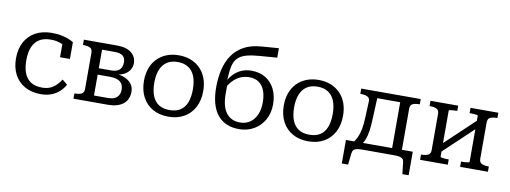

<svg xmlns="http://www.w3.org/2000/svg" viewBox="-69 -1166 4568 1720"><g transform="rotate(10 2214.5 -305.5)"><path d="M324 -49Q368 -49 399.5 -64Q431 -79 453.5 -102.5Q476 -126 493 -152L540 -113Q520 -77 488.5 -48.5Q457 -20 415.5 -4.5Q374 11 322 11Q237 11 175.5 -23.5Q114 -58 81 -120.5Q48 -183 48 -268Q48 -354 82 -416.5Q116 -479 178.5 -513Q241 -547 327 -547Q379 -547 419 -538Q459 -529 486 -517.5Q513 -506 525 -497V-345H435V-474Q445 -473 454 -469.5Q463 -466 469 -460Q475 -454 478 -447Q481 -440 481 -432Q459 -455 418 -470.5Q377 -486 327 -486Q264 -486 223 -460.5Q182 -435 162 -386Q142 -337 142 -268Q142 -215 153 -174Q164 -133 186.5 -105Q209 -77 243 -63Q277 -49 324 -49Z M618 -537H920Q1006 -537 1051 -500.5Q1096 -464 1096 -405Q1096 -372 1077 -343Q1058 -314 1021 -296.5Q984 -279 929 -279L952 -301V-264L932 -286Q992 -286 1033.5 -268.5Q1075 -251 1097 -221Q1119 -191 1119 -152Q1119 -79 1069.5 -39.5Q1020 0 931 0H618V-48H621Q660 -48 682.5 -59Q705 -70 705 -104V-433Q705 -467 682.5 -478Q660 -489 621 -489H618ZM794 -60H921Q977 -60 1003 -85.5Q1029 -111 1029 -155Q1029 -201 999 -225.5Q969 -250 906 -250H765V-308H905Q942 -308 964.5 -319.5Q987 -331 997 -351.5Q1007 -372 1007 -399Q1007 -437 984 -457Q961 -477 909 -477H794Z M1751 -268Q1751 -183 1717.5 -120Q1684 -57 1623.5 -23Q1563 11 1482 11Q1400 11 1339.5 -23Q1279 -57 1245.5 -120Q1212 -183 1212 -268Q1212 -332 1231 -383.5Q1250 -435 1286 -471.5Q1322 -508 1371.5 -527.5Q1421 -547 1482 -547Q1543 -547 1592 -527.5Q1641 -508 1677 -471.5Q1713 -435 1732 -383.5Q1751 -332 1751 -268ZM1306 -268Q1306 -196 1326 -147Q1346 -98 1385 -73.5Q1424 -49 1482 -49Q1540 -49 1579 -73.5Q1618 -98 1637.5 -147Q1657 -196 1657 -268Q1657 -338 1637.5 -386.5Q1618 -435 1579 -460.5Q1540 -486 1482 -486Q1424 -486 1385 -460.5Q1346 -435 1326 -386.5Q1306 -338 1306 -268Z M2196 -753 2352 -765V-679L2196 -667Q2128 -662 2083 -650.5Q2038 -639 2011 -618Q1984 -597 1970.5 -565Q1957 -533 1952 -487Q1947 -441 1944 -378H1953Q1953 -358 1953 -342.5Q1953 -327 1953 -312Q1953 -297 1953 -280Q1953 -225 1963.5 -182Q1974 -139 1995.5 -109.5Q2017 -80 2049 -64.5Q2081 -49 2123 -49Q2175 -49 2213.5 -75.5Q2252 -102 2273 -149Q2294 -196 2294 -260Q2294 -322 2277 -367.5Q2260 -413 2225 -438Q2190 -463 2138 -463Q2095 -463 2059.5 -448Q2024 -433 1995 -404.5Q1966 -376 1941 -333L1940 -396Q1964 -439 1995 -467Q2026 -495 2063.5 -509.5Q2101 -524 2146 -524Q2221 -524 2275 -491Q2329 -458 2358.5 -398.5Q2388 -339 2388 -260Q2388 -180 2353.5 -119Q2319 -58 2259.5 -23.5Q2200 11 2124 11Q2062 11 2013 -9.5Q1964 -30 1929.5 -71.5Q1895 -113 1877 -176Q1859 -239 1859 -323Q1859 -410 1876.5 -484.5Q1894 -559 1933 -617Q1972 -675 2036.5 -710.5Q2101 -746 2196 -753Z M3023 -268Q3023 -183 2989.5 -120Q2956 -57 2895.5 -23Q2835 11 2754 11Q2672 11 2611.5 -23Q2551 -57 2517.5 -120Q2484 -183 2484 -268Q2484 -332 2503 -383.5Q2522 -435 2558 -471.5Q2594 -508 2643.5 -527.5Q2693 -547 2754 -547Q2815 -547 2864 -527.5Q2913 -508 2949 -471.5Q2985 -435 3004 -383.5Q3023 -332 3023 -268ZM2578 -268Q2578 -196 2598 -147Q2618 -98 2657 -73.5Q2696 -49 2754 -49Q2812 -49 2851 -73.5Q2890 -98 2909.5 -147Q2929 -196 2929 -268Q2929 -338 2909.5 -386.5Q2890 -435 2851 -460.5Q2812 -486 2754 -486Q2696 -486 2657 -460.5Q2618 -435 2598 -386.5Q2578 -338 2578 -268Z M3506 -19V-537H3682V-489H3679Q3653 -489 3634 -484.5Q3615 -480 3605 -468Q3595 -456 3595 -433V-19ZM3273 -477V-537H3557V-477ZM3625 48Q3623 28 3613 18Q3603 8 3583.5 4Q3564 0 3532 0H3248Q3217 0 3197 4Q3177 8 3167.5 18Q3158 28 3155 48L3143 154H3086V-60H3694V154H3637ZM3222 -295 3228 -432Q3230 -466 3207 -477.5Q3184 -489 3146 -489H3141V-537H3300L3289 -292Q3287 -227 3280 -179.5Q3273 -132 3260.5 -99Q3248 -66 3227 -42H3148Q3173 -73 3188 -106Q3203 -139 3211.5 -184Q3220 -229 3222 -295Z M3858 -104V-433Q3858 -467 3835.5 -478Q3813 -489 3774 -489H3771V-537H4023V-489H4019Q4005 -489 3988 -488Q3971 -487 3959 -485Q3947 -483 3947 -479V-58Q3947 -55 3959 -52.5Q3971 -50 3988 -49Q4005 -48 4019 -48H4023V0H3771V-48H3774Q3813 -48 3835.5 -59Q3858 -70 3858 -104ZM4211 -58V-479Q4211 -483 4199 -485Q4187 -487 4170 -488Q4153 -489 4139 -489H4135V-537H4388V-489H4385Q4346 -489 4323 -478Q4300 -467 4300 -433V-104Q4300 -70 4323 -59Q4346 -48 4385 -48H4388V0H4135V-48H4139Q4153 -48 4170 -49Q4187 -50 4199 -52.5Q4211 -55 4211 -58ZM3936 -96 3898 -137 4222 -443 4260 -402Z"/></g></svg>

Font: Roboto Serif
Style: Regular
Weight: 400
Designer: Greg Gazdowicz
Foundry: Commercial Type
Version: Version 1.008